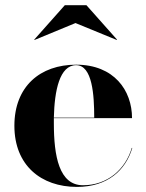

<svg xmlns="http://www.w3.org/2000/svg" viewBox="-20 -724 572 754"><path d="M276.5 -633.5 438.5 -567 439.5 -568.5 319.5 -703.5H234.5L114.5 -568.5L115.5 -567ZM499.5 -143H497.5C472.5 -59 402 3.5 306 3.5C212 3.5 191.5 -111 191.5 -240C191.5 -246.5 191.5 -253.5 191.5 -260H498.5C498.5 -369 428 -470 279 -470C138 -470 36.5 -385 36.5 -230C36.5 -75 141 10 282 10C403 10 473.5 -56 499.5 -143ZM279 -468C343 -468 350 -350 350 -262H191.5C194 -368.5 214 -468 279 -468Z"/></svg>

Font: Bodoni* 96pt
Style: Bold
Weight: 700
Version: Version 2.3